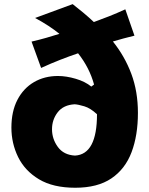

<svg xmlns="http://www.w3.org/2000/svg" viewBox="-20 -885 715 921"><path d="M177.2 -559.1 131.3 -685.5Q167.5 -693.8 201.2 -703.4Q234.9 -712.9 265.1 -722.7Q216.3 -762.2 148.4 -798.8L328.6 -865.2Q353 -846.2 378.9 -824.7Q404.8 -803.2 430.2 -779.3Q465.3 -792 503.7 -807.1Q542 -822.3 581.1 -840.3L625 -713.9Q598.1 -707.5 572 -700.4Q545.9 -693.4 521.5 -686Q578.1 -615.7 609.9 -531Q641.6 -446.3 641.6 -343.8Q641.6 -235.8 611.1 -155Q580.6 -74.2 514.4 -29.3Q448.2 15.6 340.8 15.6Q234.9 15.6 167.2 -24.9Q99.6 -65.4 67.1 -131.3Q34.7 -197.3 34.7 -272.9Q34.7 -350.6 63.5 -406Q92.3 -461.4 142.8 -491Q193.4 -520.5 257.8 -520.5Q297.9 -520.5 343.3 -507.1Q388.7 -493.7 418 -469.7L431.2 -479.5Q409.2 -560.1 354.5 -629.4Q312.5 -615.2 268.8 -598.1Q225.1 -581.1 177.2 -559.1ZM445.3 -336.9Q414.1 -366.2 384.8 -375Q355.5 -383.8 338.4 -384.8Q284.2 -381.8 256.8 -346.4Q229.5 -311 229.5 -265.1Q229.5 -218.3 257.6 -179.9Q285.6 -141.6 339.8 -138.7Q445.3 -144.5 445.3 -336.9Z"/></svg>

Font: Pinar-FD ExtraBold
Style: Regular
Weight: 800
Designer: Amin Abedi
Version: Version 3.000